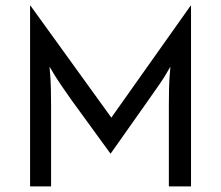

<svg xmlns="http://www.w3.org/2000/svg" viewBox="-20 -666 790 686"><path d="M87.5 0V-645.8H88.9L377.8 -245.8L661.1 -645.8H662.5V0H583.3V-288.9Q583.3 -317.4 584 -351Q584.7 -384.7 588.9 -427.8Q567.4 -389.6 546.9 -360.8Q526.4 -331.9 509.7 -307.6L375 -116.7L236.1 -307.6Q218.8 -331.9 199 -360.8Q179.2 -389.6 156.9 -427.8Q161.1 -384.7 161.8 -351Q162.5 -317.4 162.5 -288.9V0Z"/></svg>

Font: Afacad Flux
Style: Regular
Weight: 400
Designer: Kristian Moeller
Foundry: Dicotype
Version: Version 1.100